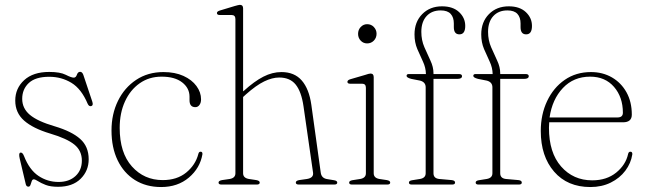

<svg xmlns="http://www.w3.org/2000/svg" viewBox="-20 -744 2607 774"><path d="M216 -10.5Q258.5 -10.5 284.2 -34.2Q310 -58 310 -96.5Q310 -136.5 280 -161Q250 -185.5 182.5 -205.5Q112.5 -226.5 77 -258Q41.5 -289.5 41.5 -338.5Q41.5 -388 77.5 -421Q113.5 -454 178.5 -454Q222.5 -454 245 -442.5Q267.5 -431 277.5 -431Q286 -431 290 -442.8Q294 -454.5 303 -454.5Q311.5 -454.5 316 -442L352 -334.5Q357 -319.5 348.5 -316.5Q339 -313.5 333.5 -325.5Q308 -386 267.8 -410.2Q227.5 -434.5 178.5 -434.5Q123 -434.5 96.2 -409.5Q69.5 -384.5 69.5 -345.5Q69.5 -307 100.5 -281Q131.5 -255 200 -235Q269 -214.5 303.2 -184Q337.5 -153.5 337.5 -102Q337.5 -55.5 305 -23.2Q272.5 9 214 9Q183.5 9 164.2 1.5Q145 -6 133.5 -13.5Q122 -21 116 -21Q110.5 -21 108 -13.8Q105.5 -6.5 103 1Q100.5 8.5 94.5 8.5Q86.5 8.5 84 -1L59.5 -104.5Q54.5 -126 61.5 -128.5Q70.5 -131.5 77 -114.5Q98.5 -59.5 135 -35Q171.5 -10.5 216 -10.5Z M790.5 -343.5Q790.5 -329.5 784 -320.8Q777.5 -312 767.5 -312Q744 -312 744 -340V-354Q744 -389 714.2 -412Q684.5 -435 631.5 -435Q581 -435 543 -408.2Q505 -381.5 483.8 -335Q462.5 -288.5 462.5 -228.5Q462.5 -128 511.8 -73Q561 -18 636 -18Q693.5 -18 730.8 -48.5Q768 -79 779.5 -123Q781.5 -132.5 788.5 -132.5Q797 -132.5 796 -122Q786.5 -66.5 741.5 -28.2Q696.5 10 629.5 10Q569 10 524 -18.2Q479 -46.5 454.2 -97.8Q429.5 -149 429.5 -218Q429.5 -284 455.5 -337.2Q481.5 -390.5 528.8 -422Q576 -453.5 639 -453.5Q685.5 -453.5 719.5 -438Q753.5 -422.5 772 -397.2Q790.5 -372 790.5 -343.5Z M960 -710.5V-376L962 -377Q1005.5 -416.5 1041.8 -435Q1078 -453.5 1114.5 -453.5Q1167 -453.5 1196.5 -419.5Q1226 -385.5 1235 -322L1273 -48Q1276 -25.5 1299 -22L1326.5 -17.5Q1339.5 -15.5 1339.5 -8Q1339.5 0 1327.5 0H1185Q1172.5 0 1172.5 -8Q1172.5 -15.5 1186 -18L1217.5 -22.5Q1245 -27 1242 -48L1203.5 -315.5Q1195 -374.5 1172 -403Q1149 -431.5 1105.5 -431.5Q1077.5 -431.5 1045 -415.8Q1012.5 -400 971.5 -363.5L960 -353V-45.5Q960 -26.5 983.5 -22.5L1013.5 -18Q1027 -15.5 1027 -8Q1027 0 1015 0H873Q861 0 861 -8Q861 -15.5 875 -18L906 -22.5Q929 -26.5 929 -45.5V-667Q929 -683.5 913.5 -683.5H866Q854.5 -683.5 854.5 -691.5Q854.5 -698 866 -701.5L925.5 -719.5Q933 -721.5 938.5 -723Q944 -724.5 947 -724.5Q960 -724.5 960 -710.5Z M1460 -569Q1444.5 -569 1434 -580.2Q1423.5 -591.5 1423.5 -607.5Q1423.5 -624 1434.2 -635.2Q1445 -646.5 1460 -646.5Q1476.5 -646.5 1487.2 -635Q1498 -623.5 1498 -608Q1498 -591.5 1487 -580.2Q1476 -569 1460 -569ZM1486.5 -433V-45.5Q1486.5 -26.5 1509.5 -22.5L1539.5 -18Q1553 -15.5 1553 -8Q1553 0 1541 0H1399Q1387.5 0 1387.5 -8Q1387.5 -15 1400 -17.5L1432 -22.5Q1455 -26.5 1455 -45.5V-390Q1455 -406.5 1440 -406.5H1392Q1380.5 -406.5 1380.5 -414Q1380.5 -421 1392 -424.5L1452 -442Q1459.5 -444.5 1464.8 -446Q1470 -447.5 1473.5 -447.5Q1486.5 -447.5 1486.5 -433Z M1727.5 -45.5Q1727.5 -25 1750.5 -22.5L1801 -18Q1814.5 -16.5 1814.5 -8Q1814.5 0 1802.5 0H1640Q1628.5 0 1628.5 -8Q1628.5 -15.5 1641.5 -17.5L1673 -22.5Q1696 -26.5 1696 -45.5V-392Q1696 -413 1673.5 -419L1638 -426Q1619 -431 1619 -438Q1619 -445.5 1628 -445.5H1697Q1696.5 -471.5 1685 -495.8Q1673.5 -520 1662.2 -546.5Q1651 -573 1651 -605.5Q1651 -655.5 1682 -687Q1713 -718.5 1762 -718.5Q1806 -718.5 1830.8 -695.2Q1855.5 -672 1855.5 -639.5Q1855.5 -605.5 1832 -605.5Q1809.5 -605.5 1809.5 -634.5V-649.5Q1809.5 -674 1796.8 -688Q1784 -702 1756.5 -702Q1720.5 -702 1699.5 -679Q1678.5 -656 1678.5 -615.5Q1678.5 -582 1690.8 -553.8Q1703 -525.5 1715.2 -499.8Q1727.5 -474 1727.5 -448.5V-445.5H1830Q1842.5 -445.5 1842.5 -437Q1842.5 -426 1823.5 -426H1727.5ZM1996.5 -45.5Q1996.5 -25 2019.5 -22.5L2070 -18Q2083.5 -16.5 2083.5 -8Q2083.5 0 2071.5 0H1909Q1897.5 0 1897.5 -8Q1897.5 -15.5 1910.5 -17.5L1942 -22.5Q1965 -26.5 1965 -45.5V-392Q1965 -413 1942.5 -419L1907 -426Q1888 -431 1888 -438Q1888 -445.5 1897 -445.5H1966Q1965.5 -471.5 1954 -495.8Q1942.5 -520 1931.2 -546.5Q1920 -573 1920 -605.5Q1920 -655.5 1951 -687Q1982 -718.5 2031 -718.5Q2075 -718.5 2099.8 -695.2Q2124.5 -672 2124.5 -639.5Q2124.5 -605.5 2101 -605.5Q2078.5 -605.5 2078.5 -634.5V-649.5Q2078.5 -674 2065.8 -688Q2053 -702 2025.5 -702Q1989.5 -702 1968.5 -679Q1947.5 -656 1947.5 -615.5Q1947.5 -582 1959.8 -553.8Q1972 -525.5 1984.2 -499.8Q1996.5 -474 1996.5 -448.5V-445.5H2099Q2111.5 -445.5 2111.5 -437Q2111.5 -426 2092.5 -426H1996.5Z M2527 -282Q2527 -251 2491.5 -251H2194Q2193 -240.5 2193 -229Q2193 -128.5 2242 -72.8Q2291 -17 2367.5 -17Q2425.5 -17 2464 -48.2Q2502.5 -79.5 2512 -123Q2514 -132.5 2521 -132.5Q2530 -132.5 2529 -121.5Q2523.5 -86 2501 -56Q2478.5 -26 2442.2 -8Q2406 10 2360 10Q2267.5 10 2213.8 -52Q2160 -114 2160 -216Q2160 -282.5 2185.5 -336.5Q2211 -390.5 2256.5 -422Q2302 -453.5 2362.5 -453.5Q2409.5 -453.5 2446.8 -432Q2484 -410.5 2505.5 -372Q2527 -333.5 2527 -282ZM2359 -435Q2292.5 -435 2249.2 -389.2Q2206 -343.5 2195.5 -270.5H2469Q2491 -270.5 2491 -289.5Q2491 -352.5 2455.2 -393.8Q2419.5 -435 2359 -435Z"/></svg>

Font: Fraunces 72pt Soft Thin
Style: Regular
Weight: 100
Version: Version 1.000;[b76b70a41]